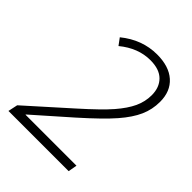

<svg xmlns="http://www.w3.org/2000/svg" viewBox="-204 -841 958 958"><g transform="rotate(45 275.5 -362.0)"><path d="M443.8 0H19L29.8 -50.8L249 -247.1Q345.7 -333.5 387.7 -382.1Q429.7 -430.7 449.5 -473.1Q469.2 -515.6 469.2 -561Q469.2 -615.7 437 -647.9Q404.8 -680.2 340.8 -680.2Q254.9 -680.2 178.2 -617.2L151.9 -652.8Q239.7 -724.1 344.2 -724.1Q428.7 -724.1 475.3 -682.6Q522 -641.1 522 -566.9Q522 -513.2 500.7 -465.1Q479.5 -417 431.6 -361.8Q383.8 -306.6 279.8 -213.9L92.8 -48.8V-46.9H452.1Z"/></g></svg>

Font: CAA NEO Sans Light
Style: Italic
Weight: 300
Italic angle: -12°
Version: Version 1.10